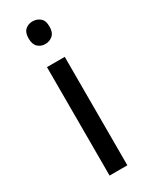

<svg xmlns="http://www.w3.org/2000/svg" viewBox="-194 -779 647 822"><g transform="rotate(-30 129.0 -368.5)"><path d="M92.8 -723.6Q107.4 -736.8 128.9 -736.8Q150.4 -736.8 166 -723.6Q181.6 -710.9 181.2 -681.6Q181.6 -652.3 166 -638.7Q150.4 -625 128.9 -625Q107.4 -625 92.8 -638.7Q78.1 -652.3 78.1 -681.6Q78.1 -710.9 92.8 -723.6ZM172.9 0H85V-536.1H172.9Z"/></g></svg>

Font: NotoSans
Style: Regular
Weight: 400
Designer: Monotype Design team
Foundry: Monotype Imaging Inc.
Version: Version 1.04